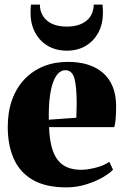

<svg xmlns="http://www.w3.org/2000/svg" viewBox="-20 -798 536 830"><path d="M267 12Q178 12 122 -20.2Q66 -52.5 39.8 -111.2Q13.5 -170 13.5 -249.5Q13.5 -314.5 32.2 -366.5Q51 -418.5 85.5 -455Q120 -491.5 167.5 -511Q215 -530.5 272.5 -530.5Q371.5 -530.5 426 -482.2Q480.5 -434 482 -343Q482 -308.5 480 -284.5Q478 -260.5 474 -248.5H192Q194 -197 203.8 -161.5Q213.5 -126 230.8 -104.8Q248 -83.5 273 -73.8Q298 -64 330 -64Q359 -64 395 -73.5Q431 -83 452.5 -98.5L468.5 -64.5Q454.5 -49 423.8 -31.2Q393 -13.5 352.2 -0.8Q311.5 12 267 12ZM191 -280.5 310 -289Q310.5 -305 310.8 -319.2Q311 -333.5 311.5 -349.5Q311.5 -421.5 302 -458Q292.5 -494.5 262 -494.5Q248 -494.5 235 -483.8Q222 -473 211.8 -448.2Q201.5 -423.5 195.8 -382.5Q190 -341.5 191 -280.5ZM269 -579Q221.5 -579 186.2 -600Q151 -621 131.5 -658Q112 -695 112 -742.5Q112 -754 112.5 -762.2Q113 -770.5 114 -778H152.5Q152.5 -773 153 -767Q153.5 -761 155 -754.5Q161 -731.5 176.2 -715.5Q191.5 -699.5 215 -691.2Q238.5 -683 269 -683Q299 -683 322.5 -691.2Q346 -699.5 361.5 -715.5Q377 -731.5 382 -754.5Q384 -761 384.5 -767Q385 -773 385 -778H423Q424 -770.5 424.5 -762.2Q425 -754 425 -743Q425 -695 405.5 -658Q386 -621 351 -600Q316 -579 269 -579Z"/></svg>

Font: Merriweather 120pt Black
Style: Regular
Weight: 900
Designer: Eben Sorkin
Foundry: Eben Sorkin
Version: Version 2.100